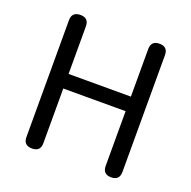

<svg xmlns="http://www.w3.org/2000/svg" viewBox="-127 -842 964 967"><g transform="rotate(20 355.5 -358.0)"><path d="M143.6 0Q97.7 0 97.7 -44.9V-670.9Q97.7 -715.8 143.6 -715.8Q188.5 -715.8 188.5 -670.9V-416H522.5V-670.9Q522.5 -715.8 567.4 -715.8Q612.3 -715.8 612.3 -670.9V-44.9Q612.3 0 567.4 0Q522.5 0 522.5 -44.9V-337.9H355.5H188.5V-44.9Q188.5 0 143.6 0Z"/></g></svg>

Font: Bpmf GenSen Rounded R
Style: R
Weight: 400
Foundry: But Ko
Version: Version 1.320